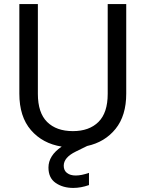

<svg xmlns="http://www.w3.org/2000/svg" viewBox="-20 -717 715 943"><path d="M600 -697V-257Q600 -149 547.5 -84Q495 -19 408 0L353 27Q293 56 293 97Q293 120 309 132.5Q325 145 352 145Q380 145 417 132V192Q377 206 340 206Q289 206 253.5 181.5Q218 157 218 106Q218 47 283 3Q189 -12 132 -78Q75 -144 75 -257V-697H166V-256Q166 -163 211.5 -118Q257 -73 338 -73Q418 -73 463.5 -118Q509 -163 509 -256V-697Z"/></svg>

Font: Fz Poppins
Style: Regular
Weight: 400
Designer: Ninad Kale (Devanagari), Jonny Pinhorn (Latin)
Foundry: Indian Type Foundry
Version: Vit hóa bi Vntype.Com & FontZin.Com